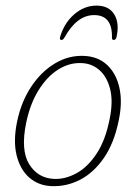

<svg xmlns="http://www.w3.org/2000/svg" viewBox="-20 -640 472 668"><path d="M272.5 -445.5Q321 -443.5 352.5 -414.2Q384 -385 395.2 -335.5Q406.5 -286 393.5 -223Q377.5 -142.5 341.5 -90.5Q305.5 -38.5 257.8 -14.2Q210 10 158.5 7.5Q113.5 5.5 81.8 -22.2Q50 -50 37.8 -99.8Q25.5 -149.5 39.5 -217Q53.5 -285 88 -337.5Q122.5 -390 170.5 -419Q218.5 -448 272.5 -445.5ZM168.5 -17.5Q207 -16 246 -37.2Q285 -58.5 316 -105.2Q347 -152 361.5 -226Q374 -287 363.2 -330Q352.5 -373 325.8 -396.2Q299 -419.5 263.5 -420.5Q222 -422.5 183.2 -398.5Q144.5 -374.5 114.8 -327.2Q85 -280 71 -212.5Q51.5 -117.5 81.5 -68.8Q111.5 -20 168.5 -17.5ZM307.5 -587.5Q247.5 -587.5 204 -509Q199.5 -501 194 -501Q186.5 -501 189 -511Q203 -559.5 238 -590Q273 -620.5 316 -620.5Q359 -620.5 377.8 -589.5Q396.5 -558.5 385 -509.5Q382.5 -501 375.5 -501Q369.5 -501 369.5 -509Q371.5 -587.5 307.5 -587.5Z"/></svg>

Font: Fraunces 72pt S100 Thin
Style: Italic
Weight: 100
Italic angle: -16°
Version: Version 1.000; ttfautohint (v1.8.3)